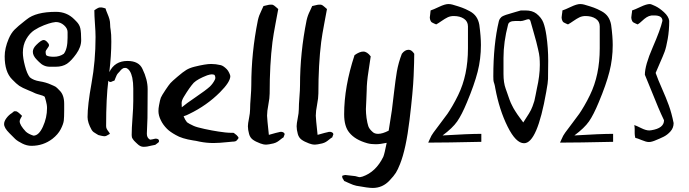

<svg xmlns="http://www.w3.org/2000/svg" viewBox="-20 -720 3372 939"><path d="M252.9 -612.3Q249 -612.3 234.9 -609.4Q220.7 -606.4 195.3 -596.7Q169.9 -586.9 147.5 -572.3Q125 -557.6 108.4 -528.8Q91.8 -500 91.8 -462.9Q91.8 -436.5 102.1 -397.5Q112.3 -358.4 126 -341.8Q143.6 -327.1 174.3 -322.3Q205.1 -317.4 228.5 -306.6Q247.1 -298.8 252.4 -295.4Q257.8 -292 271.5 -277.3Q293.9 -255.9 293.9 -211.9V-208V-179.7Q293.9 -147.5 292 -130.4Q290 -113.3 276.9 -87.9Q263.7 -62.5 236.3 -41Q191.4 -6.8 133.8 -6.8Q111.3 -6.8 88.9 -18.1Q66.4 -29.3 54.7 -40Q43 -50.8 25.4 -69.3Q0 -94.7 0 -113.3Q0 -127 11.7 -142.6Q23.4 -158.2 38.1 -167Q45.9 -172.9 48.8 -175.8H56.6H58.6Q65.4 -175.8 87.9 -153.3Q86.9 -151.4 81.5 -142.1Q76.2 -132.8 76.2 -127Q76.2 -108.4 106.4 -76.2Q119.1 -64.5 143.6 -56.6Q169.9 -56.6 189.9 -100.6Q210 -144.5 210 -191.4Q210 -200.2 208.5 -209Q207 -217.8 205.1 -224.6Q203.1 -231.4 201.7 -236.8Q200.2 -242.2 199.2 -245.1L197.3 -248Q191.4 -252 175.3 -256.3Q159.2 -260.7 152.3 -263.7Q138.7 -270.5 119.1 -278.3Q87.9 -291 74.2 -300.3Q60.5 -309.6 39.1 -332Q2.9 -368.2 2.9 -444.3Q2.9 -484.4 22.5 -530.3Q34.2 -557.6 50.3 -574.2Q66.4 -590.8 101.6 -618.2Q107.4 -623 110.4 -625Q155.3 -662.1 253.9 -662.1Q306.6 -662.1 342.8 -626L353.5 -615.2Q369.1 -599.6 373 -580.6Q377 -561.5 377 -523.4Q377 -490.2 353 -456.5Q329.1 -422.9 307.6 -408.2Q285.2 -393.6 252.9 -393.6H223.6Q193.4 -393.6 170.9 -417L160.2 -427.7Q140.6 -447.3 140.6 -466.8Q140.6 -483.4 157.2 -500Q181.6 -524.4 193.4 -524.4Q201.2 -524.4 210.4 -515.1Q219.7 -505.9 219.7 -499Q219.7 -493.2 211.4 -482.9Q203.1 -472.7 203.1 -465.8Q203.1 -454.1 207 -449.2Q216.8 -442.4 243.2 -442.4Q271.5 -442.4 292 -457Q310.5 -480.5 310.5 -535.2V-563.5Q310.5 -581.1 293 -596.7Q275.4 -612.3 252.9 -612.3Z M441.4 -669.9Q444.3 -671.9 452.6 -677.2Q460.9 -682.6 467.8 -683.6Q474.6 -683.6 477.5 -683.6Q480.5 -683.6 486.3 -681.6Q492.2 -679.7 496.1 -678.7Q499 -668 505.4 -653.3Q511.7 -638.7 515.1 -626.5Q518.6 -614.3 518.6 -600.6Q518.6 -587.9 521.5 -571.3Q524.4 -554.7 524.4 -516.6Q524.4 -449.2 514.6 -367.2Q541 -421.9 603.5 -421.9Q659.2 -421.9 676.8 -382.8Q702.1 -331.1 702.1 -284.2Q702.1 -256.8 701.7 -213.4Q701.2 -169.9 701.2 -142.6Q701.2 -127 699.7 -104.5Q698.2 -82 698.2 -66.4Q698.2 -46.9 710.9 -39.1Q712.9 -35.2 725.1 -38.6Q737.3 -42 740.2 -42Q757.8 -42 757.8 -30.3Q757.8 -26.4 754.9 -23.4Q752 -20.5 746.6 -17.1Q741.2 -13.7 739.3 -11.7Q731.4 -10.7 720.2 -7.8Q709 -4.9 700.2 -3.4Q691.4 -2 681.6 -2Q666 -2 651.4 -16.6Q650.4 -17.6 643.6 -23.9Q636.7 -30.3 635.3 -32.2Q633.8 -34.2 629.9 -39.6Q626 -44.9 625 -49.3Q624 -53.7 624 -59.6Q624 -91.8 627.9 -142.6Q631.8 -193.4 631.8 -226.6V-287.1Q631.8 -315.4 627 -339.8Q618.2 -379.9 596.7 -387.7Q596.7 -387.7 589.8 -387.7Q585.9 -387.7 582.5 -386.2Q579.1 -384.8 575.7 -381.8Q572.3 -378.9 570.3 -376.5Q568.4 -374 564.5 -369.6Q560.5 -365.2 558.6 -363.3Q553.7 -358.4 550.8 -352.5Q547.9 -346.7 544.9 -338.9Q542 -331.1 540 -326.2Q536.1 -325.2 530.8 -322.8Q525.4 -320.3 522.9 -319.3Q520.5 -318.4 514.6 -320.3Q511.7 -322.3 509.8 -325.2Q499 -242.2 499 -103.5Q499 -95.7 502 -89.8Q504.9 -84 510.3 -77.1Q515.6 -70.3 517.6 -65.4Q514.6 -64.5 506.3 -59.1Q498 -53.7 492.2 -53.7Q485.4 -53.7 474.6 -56.2Q463.9 -58.6 460.9 -59.6Q457 -62.5 449.7 -66.4Q442.4 -70.3 437.5 -74.2Q432.6 -78.1 428.7 -84Q408.2 -120.1 408.2 -147.5Q408.2 -206.1 427.7 -313.5Q447.3 -420.9 447.3 -539.1Q447.3 -564.5 444.3 -604.5Q441.4 -644.5 441.4 -669.9Z M868.2 -215.8Q868.2 -212.9 868.7 -206.5Q869.1 -200.2 869.1 -195.3Q889.6 -212.9 938 -245.6Q986.3 -278.3 1006.8 -296.9Q1021.5 -311.5 1030.3 -329.1Q1033.2 -334 1033.2 -339.8Q1033.2 -345.7 1029.3 -353.5Q1023.4 -356.4 1015.6 -356.4Q1007.8 -356.4 993.2 -351.6Q947.3 -334 927.7 -315.4Q907.2 -293 878.9 -246.1Q868.2 -228.5 868.2 -215.8ZM1136.7 -32.2Q1131.8 -27.3 1117.2 -27.3Q1117.2 -27.3 1097.7 -25.4Q1050.8 -20.5 1024.4 -20.5Q990.2 -20.5 956.1 -27.3Q949.2 -29.3 938 -31.2Q926.8 -33.2 924.8 -33.2Q869.1 -42 839.8 -59.6Q811.5 -75.2 796.9 -89.8Q777.3 -109.4 766.6 -131.8Q754.9 -155.3 754.9 -176.8Q754.9 -190.4 757.8 -205.1Q762.7 -232.4 766.6 -242.2Q770.5 -252 790 -281.2Q805.7 -304.7 813.5 -313.5Q821.3 -322.3 847.7 -344.7Q875 -368.2 891.1 -377.9Q907.2 -387.7 930.7 -393.6Q985.4 -407.2 1012.7 -407.2Q1035.2 -407.2 1059.6 -401.4Q1072.3 -398.4 1088.9 -381.8Q1095.7 -375 1101.1 -363.3Q1106.4 -351.6 1106.4 -347.7Q1106.4 -319.3 1055.7 -268.6Q991.2 -204.1 906.2 -163.1Q893.6 -156.2 877.9 -151.4Q884.8 -133.8 894.5 -122.1Q903.3 -115.2 926.8 -104.5Q941.4 -97.7 980 -89.4Q1018.6 -81.1 1048.3 -76.7Q1078.1 -72.3 1081.1 -72.3Q1096.7 -70.3 1123 -70.3Q1127 -66.4 1130.9 -64Q1134.8 -61.5 1136.7 -59.6Q1146.5 -49.8 1146.5 -45.9Q1146.5 -42 1136.7 -32.2Z M1294.9 -60.5Q1339.8 -73.2 1342.8 -73.2Q1359.4 -79.1 1370.1 -69.3Q1372.1 -65.4 1372.1 -63.5Q1372.1 -61.5 1369.6 -56.6Q1367.2 -51.8 1367.2 -48.8Q1360.4 -44.9 1351.6 -37.6Q1342.8 -30.3 1335.4 -25.9Q1328.1 -21.5 1317.4 -18.6Q1292 -12.7 1282.2 -12.7Q1267.6 -12.7 1252.9 -18.6Q1229.5 -27.3 1216.3 -37.1Q1203.1 -46.9 1198.2 -64.5Q1192.4 -85.9 1192.4 -102.5Q1192.4 -115.2 1197.8 -141.6Q1203.1 -168 1203.1 -185.5Q1203.1 -208 1206.1 -244.1Q1209 -280.3 1209 -303.7Q1209 -461.9 1241.2 -621.1Q1244.1 -633.8 1248 -644.5Q1252 -655.3 1258.3 -668Q1264.6 -680.7 1268.6 -690.4Q1274.4 -691.4 1285.2 -694.3Q1295.9 -697.3 1302.7 -697.3Q1311.5 -697.3 1311.5 -697.3Q1319.3 -695.3 1328.6 -686.5Q1337.9 -677.7 1340.8 -675.8Q1337.9 -658.2 1327.6 -605Q1317.4 -551.8 1312.5 -514.6Q1298.8 -405.3 1298.8 -262.7Q1298.8 -241.2 1292.5 -208.5Q1286.1 -175.8 1286.1 -154.3Q1286.1 -141.6 1294.9 -60.5Z M1533.2 -60.5Q1578.1 -73.2 1581.1 -73.2Q1597.7 -79.1 1608.4 -69.3Q1610.4 -65.4 1610.4 -63.5Q1610.4 -61.5 1607.9 -56.6Q1605.5 -51.8 1605.5 -48.8Q1598.6 -44.9 1589.8 -37.6Q1581.1 -30.3 1573.7 -25.9Q1566.4 -21.5 1555.7 -18.6Q1530.3 -12.7 1520.5 -12.7Q1505.9 -12.7 1491.2 -18.6Q1467.8 -27.3 1454.6 -37.1Q1441.4 -46.9 1436.5 -64.5Q1430.7 -85.9 1430.7 -102.5Q1430.7 -115.2 1436 -141.6Q1441.4 -168 1441.4 -185.5Q1441.4 -208 1444.3 -244.1Q1447.3 -280.3 1447.3 -303.7Q1447.3 -461.9 1479.5 -621.1Q1482.4 -633.8 1486.3 -644.5Q1490.2 -655.3 1496.6 -668Q1502.9 -680.7 1506.8 -690.4Q1512.7 -691.4 1523.4 -694.3Q1534.2 -697.3 1541 -697.3Q1549.8 -697.3 1549.8 -697.3Q1557.6 -695.3 1566.9 -686.5Q1576.2 -677.7 1579.1 -675.8Q1576.2 -658.2 1565.9 -605Q1555.7 -551.8 1550.8 -514.6Q1537.1 -405.3 1537.1 -262.7Q1537.1 -241.2 1530.8 -208.5Q1524.4 -175.8 1524.4 -154.3Q1524.4 -141.6 1533.2 -60.5Z M1713.9 -450.2Q1738.3 -467.8 1756.8 -467.8Q1775.4 -467.8 1793 -444.3Q1791 -426.8 1782.2 -371.6Q1773.4 -316.4 1773.4 -278.3Q1773.4 -259.8 1771.5 -230Q1769.5 -200.2 1769.5 -186.5Q1769.5 -167 1772.5 -143.6Q1776.4 -117.2 1781.2 -103Q1786.1 -88.9 1801.8 -75.2Q1811.5 -65.4 1829.1 -65.4Q1850.6 -65.4 1880.9 -81.1Q1881.8 -85 1887.2 -121.1Q1892.6 -157.2 1896.5 -180.7Q1900.4 -210 1907.2 -269.5Q1914.1 -329.1 1920.9 -370.1Q1928.7 -414.1 1945.3 -457Q1960 -476.6 1978.5 -476.6Q1993.2 -476.6 2005.9 -457Q2005.9 -421.9 2002.9 -348.6Q2000 -275.4 1982.9 -133.3Q1965.8 8.8 1936.5 82Q1925.8 109.4 1916 125Q1906.2 140.6 1885.7 162.1Q1851.6 199.2 1802.7 199.2Q1780.3 199.2 1722.7 188.5Q1708 185.5 1688.5 176.3Q1668.9 167 1663.1 165Q1662.1 162.1 1660.2 159.2Q1658.2 156.2 1656.7 154.3Q1655.3 152.3 1654.3 148.9Q1653.3 145.5 1653.3 142.6Q1653.3 139.6 1655.8 138.7Q1658.2 137.7 1662.1 137.2Q1666 136.7 1668 135.7Q1709 140.6 1710.9 140.6Q1716.8 140.6 1726.1 143.6Q1735.4 146.5 1740.2 146.5Q1741.2 146.5 1752.9 143.6Q1818.4 121.1 1854.5 46.9Q1860.4 33.2 1871.1 -21.5Q1838.9 -14.6 1817.4 -14.6Q1793.9 -14.6 1776.4 -19.5Q1716.8 -36.1 1688.5 -71.3Q1663.1 -101.6 1663.1 -161.1Q1663.1 -295.9 1713.9 -450.2Z M2113.3 -600.6Q2109.4 -602.5 2103 -605Q2096.7 -607.4 2092.3 -610.4Q2087.9 -613.3 2085.9 -618.2Q2082 -626 2082 -634.8Q2082 -639.6 2084 -650.9Q2085.9 -662.1 2085.9 -668.9Q2098.6 -672.9 2127.4 -686.5Q2156.2 -700.2 2172.9 -700.2Q2183.6 -700.2 2193.4 -697.3Q2223.6 -688.5 2239.7 -682.6Q2255.9 -676.8 2276.9 -665.5Q2297.9 -654.3 2309.1 -637.7Q2320.3 -621.1 2324.2 -598.6Q2332 -541 2332 -500Q2332 -431.6 2315.9 -368.7Q2299.8 -305.7 2263.7 -219.7Q2238.3 -158.2 2215.8 -126Q2193.4 -93.8 2144.5 -57.6Q2271.5 -65.4 2334 -65.4V-26.4Q2160.2 -22.5 2074.2 -22.5Q2077.1 -28.3 2081.5 -38.6Q2085.9 -48.8 2089.8 -56.2Q2093.8 -63.5 2099.6 -71.3Q2112.3 -88.9 2135.7 -119.6Q2159.2 -150.4 2168.5 -163.6Q2177.7 -176.8 2192.4 -201.7Q2207 -226.6 2220.7 -254.9Q2268.6 -352.5 2268.6 -483.4V-590.8Q2268.6 -615.2 2249 -628.4Q2229.5 -641.6 2199.2 -641.6Q2182.6 -641.6 2169.4 -635.3Q2156.2 -628.9 2140.1 -617.7Q2124 -606.4 2113.3 -600.6Z M2527.3 -668.9H2550.8Q2583 -668.9 2603.5 -653.3Q2627.9 -633.8 2637.2 -609.9Q2646.5 -585.9 2652.3 -545.9Q2661.1 -485.4 2661.1 -421.9Q2661.1 -407.2 2660.6 -378.4Q2660.2 -349.6 2660.2 -334Q2660.2 -318.4 2651.4 -270.5Q2607.4 -19.5 2543 -19.5Q2502.9 -19.5 2462.4 -101.1Q2421.9 -182.6 2402.3 -288.1Q2400.4 -300.8 2397.9 -309.1Q2395.5 -317.4 2394.5 -319.8Q2393.6 -322.3 2393.1 -328.6Q2392.6 -335 2392.6 -346.7Q2392.6 -503.9 2419.9 -617.2Q2421.9 -624 2425.3 -628.9Q2428.7 -633.8 2432.1 -636.7Q2435.5 -639.6 2443.4 -643.1Q2451.2 -646.5 2454.6 -647.5Q2458 -648.4 2467.8 -651.4Q2477.5 -654.3 2480.5 -655.3Q2487.3 -657.2 2500 -661.1Q2512.7 -665 2527.3 -668.9ZM2528.3 -617.2Q2528.3 -616.2 2519.5 -617.2H2511.7H2499Q2468.8 -617.2 2464.8 -599.6Q2442.4 -514.6 2442.4 -436.5V-395.5V-358.4Q2442.4 -315.4 2453.1 -286.1Q2455.1 -281.2 2460.4 -265.6Q2465.8 -250 2466.8 -247.1Q2467.8 -244.1 2472.2 -231.9Q2476.6 -219.7 2478 -217.3Q2479.5 -214.8 2483.9 -205.1Q2488.3 -195.3 2491.2 -190.9Q2494.1 -186.5 2499.5 -177.2Q2504.9 -168 2510.3 -160.6Q2515.6 -153.3 2522.9 -143.1Q2530.3 -132.8 2539.1 -121.1Q2555.7 -146.5 2566.9 -164.6Q2578.1 -182.6 2584.5 -200.2Q2590.8 -217.8 2593.3 -226.1Q2595.7 -234.4 2599.6 -255.9Q2603.5 -277.3 2605.5 -286.1Q2620.1 -349.6 2620.1 -402.3Q2620.1 -421.9 2618.7 -439Q2617.2 -456.1 2611.3 -480Q2605.5 -503.9 2602.5 -516.6Q2599.6 -529.3 2588.9 -565.4Q2578.1 -601.6 2574.2 -617.2Q2571.3 -626 2564.5 -626Q2559.6 -626 2547.4 -621.6Q2535.2 -617.2 2528.3 -617.2Z M2757.8 -600.6Q2753.9 -602.5 2747.6 -605Q2741.2 -607.4 2736.8 -610.4Q2732.4 -613.3 2730.5 -618.2Q2726.6 -626 2726.6 -634.8Q2726.6 -639.6 2728.5 -650.9Q2730.5 -662.1 2730.5 -668.9Q2743.2 -672.9 2772 -686.5Q2800.8 -700.2 2817.4 -700.2Q2828.1 -700.2 2837.9 -697.3Q2868.2 -688.5 2884.3 -682.6Q2900.4 -676.8 2921.4 -665.5Q2942.4 -654.3 2953.6 -637.7Q2964.8 -621.1 2968.8 -598.6Q2976.6 -541 2976.6 -500Q2976.6 -431.6 2960.4 -368.7Q2944.3 -305.7 2908.2 -219.7Q2882.8 -158.2 2860.4 -126Q2837.9 -93.8 2789.1 -57.6Q2916 -65.4 2978.5 -65.4V-26.4Q2804.7 -22.5 2718.8 -22.5Q2721.7 -28.3 2726.1 -38.6Q2730.5 -48.8 2734.4 -56.2Q2738.3 -63.5 2744.1 -71.3Q2756.8 -88.9 2780.3 -119.6Q2803.7 -150.4 2813 -163.6Q2822.3 -176.8 2836.9 -201.7Q2851.6 -226.6 2865.2 -254.9Q2913.1 -352.5 2913.1 -483.4V-590.8Q2913.1 -615.2 2893.6 -628.4Q2874 -641.6 2843.8 -641.6Q2827.1 -641.6 2814 -635.3Q2800.8 -628.9 2784.7 -617.7Q2768.6 -606.4 2757.8 -600.6Z M3098.6 -600.6Q3094.7 -602.5 3088.4 -605Q3082 -607.4 3077.6 -610.4Q3073.2 -613.3 3071.3 -618.2Q3067.4 -626 3067.4 -634.8Q3067.4 -639.6 3069.3 -650.9Q3071.3 -662.1 3071.3 -668.9Q3084 -672.9 3112.8 -686.5Q3141.6 -700.2 3158.2 -700.2Q3164.1 -700.2 3184.6 -690.4Q3205.1 -680.7 3227.5 -660.2Q3250 -639.6 3252.9 -618.2Q3252.9 -571.3 3245.6 -529.8Q3238.3 -488.3 3230.5 -467.3Q3222.7 -446.3 3207 -411.1Q3191.4 -376 3186.5 -363.3Q3198.2 -330.1 3217.8 -286.1Q3237.3 -242.2 3251 -204.6Q3264.6 -167 3274.4 -118.2Q3274.4 -94.7 3259.3 -77.6Q3244.1 -60.5 3225.6 -51.3Q3207 -42 3179.7 -31.2Q3173.8 -29.3 3170.9 -28.3Q3162.1 -25.4 3153.3 -25.4Q3140.6 -25.4 3118.7 -34.7Q3096.7 -43.9 3086.9 -45.9Q3084 -58.6 3084 -68.4V-87.9Q3084 -100.6 3082 -108.4Q3091.8 -105.5 3115.2 -93.8Q3138.7 -82 3155.3 -82Q3161.1 -82 3165 -83Q3227.5 -92.8 3227.5 -131.8Q3212.9 -162.1 3198.7 -195.8Q3184.6 -229.5 3165 -278.3Q3145.5 -327.1 3133.8 -354.5Q3133.8 -400.4 3171.9 -487.8Q3210 -575.2 3219.7 -618.2Q3219.7 -644.5 3179.7 -644.5H3167Q3153.3 -642.6 3142.6 -635.7Q3131.8 -628.9 3120.1 -617.7Q3108.4 -606.4 3098.6 -600.6Z"/></svg>

Font: Shelly2023
Style: Regular
Weight: 400
Version: Version 0.2